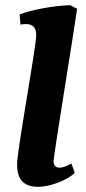

<svg xmlns="http://www.w3.org/2000/svg" viewBox="-20 -716 331 742"><path d="M129 6C173 6 241 -20 269 -48L256 -84C237 -73 221 -68 210 -68C195 -68 187 -77 187 -93C187 -115 272 -633 278 -682L251 -696C187 -694 100 -678 56 -660L59 -621C66 -622 72 -623 80 -623C107 -623 120 -609 120 -580C120 -536 46 -134 46 -81C46 -21 72 6 129 6Z"/></svg>

Font: Caladea
Style: Bold Italic
Weight: 700
Italic angle: -9°
Designer: Carolina Giovagnoli and Andres Torresi
Foundry: Carolina Giovagnoli & Andres Torresi
Version: Version 1.001;hotconv 1.0.109;makeotfexe 2.5.65596